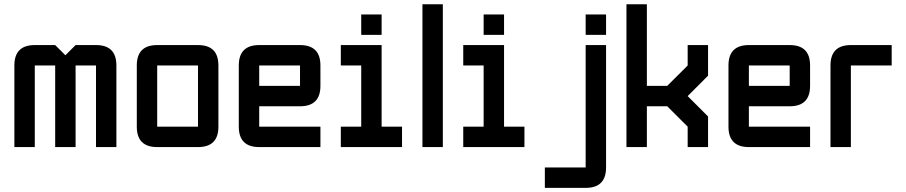

<svg xmlns="http://www.w3.org/2000/svg" viewBox="-20 -704 4337 919"><path d="M244.1 -390.6H146.5V0H48.8V-390.6Q48.8 -488.3 146.5 -488.3H244.1L293 -439.5L341.8 -488.3H439.5Q537.1 -488.3 537.1 -390.6V0H439.5V-390.6H341.8V0H244.1Z M927.7 0H732.4Q634.8 0 634.8 -97.7V-390.6Q634.8 -488.3 732.4 -488.3H927.7Q1025.4 -488.3 1025.4 -390.6V-97.7Q1025.4 0 927.7 0ZM927.7 -97.7V-390.6H732.4V-97.7Z M1220.7 -488.3H1416Q1513.7 -488.3 1513.7 -390.6V-293Q1513.7 -195.3 1416 -195.3H1220.7V-97.7H1513.7V0H1220.7Q1123 0 1123 -97.7V-390.6Q1123 -488.3 1220.7 -488.3ZM1416 -390.6H1220.7V-293H1416Z M1709 -537.1V-634.8H1806.6V-537.1ZM1611.3 0V-97.7H1709V-390.6H1611.3V-488.3H1806.6V-97.7H1904.3V0Z M2002 -683.6H2099.6V0H2002Z M2294.9 -537.1V-634.8H2392.6V-537.1ZM2197.3 0V-97.7H2294.9V-390.6H2197.3V-488.3H2392.6V-97.7H2490.2V0Z M2783.2 -488.3H2880.9V97.7Q2880.9 195.3 2783.2 195.3H2587.9V97.7H2783.2ZM2783.2 -537.1V-634.8H2880.9V-537.1Z M2978.5 -683.6H3076.2V-293H3173.8L3271.5 -390.6V-488.3H3369.1V-341.8L3271.5 -244.1L3369.1 -146.5V0H3271.5V-97.7L3173.8 -195.3H3076.2V0H2978.5Z M3564.5 -488.3H3759.8Q3857.4 -488.3 3857.4 -390.6V-293Q3857.4 -195.3 3759.8 -195.3H3564.5V-97.7H3857.4V0H3564.5Q3466.8 0 3466.8 -97.7V-390.6Q3466.8 -488.3 3564.5 -488.3ZM3759.8 -390.6H3564.5V-293H3759.8Z M4052.7 -488.3H4248V-390.6H4052.7V0H3955.1V-390.6Q3955.1 -488.3 4052.7 -488.3Z"/></svg>

Font: BabelStone Runic Norn
Style: Regular
Weight: 400
Designer: Andrew West
Foundry: BabelStone
Version: Version 3.002 March 14, 2022